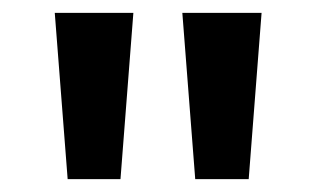

<svg xmlns="http://www.w3.org/2000/svg" viewBox="-20 -734 491 298"><path d="M187 -714H65L85 -456H167ZM386 -714H263L283 -456H366Z"/></svg>

Font: Noto Sans Thaana SemiBold
Style: Regular
Weight: 600
Designer: David Williams
Foundry: Google Inc.
Version: Version 3.001